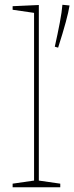

<svg xmlns="http://www.w3.org/2000/svg" viewBox="-20 -786 312 806"><path d="M143 -765V-28L233 -15V0H33V-15L123 -28V-732L33 -745V-760ZM210 -590Q222 -643 231 -690.5Q240 -738 242 -766L272 -763Q264 -711 224 -586Z"/></svg>

Font: Bitter Pro Thin
Style: Regular
Weight: 250
Designer: Sol Matas, and Bitter project Authors
Foundry: Sol Matas
Version: Version 1.010